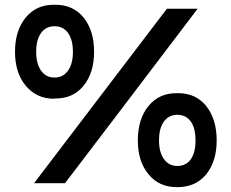

<svg xmlns="http://www.w3.org/2000/svg" viewBox="-20 -769 971 806"><path d="M210 -355.5Q286.1 -354.5 330.1 -408.2Q375 -462.9 375 -551.8Q375 -641.6 330.1 -696.3Q286.1 -749 212.9 -749Q210 -749 208 -749Q132.8 -750 87.9 -695.3Q43 -640.6 43 -551.8Q43 -461.9 88.9 -408.2Q132.8 -355.5 205.1 -354.5Q208 -354.5 210 -355.5ZM680.7 -732.4Q541 -548.8 123 0Q155.3 0 252.9 0Q392.6 -182.6 809.6 -732.4Q777.3 -732.4 680.7 -732.4ZM131.8 -551.8Q131.8 -597.7 149.4 -626Q166 -653.3 197.3 -658.2Q200.2 -658.2 203.1 -658.2Q206.1 -658.2 209 -659.2Q211.9 -658.2 214.8 -658.2Q217.8 -658.2 220.7 -658.2Q252 -653.3 268.6 -626Q286.1 -597.7 286.1 -551.8Q286.1 -501 265.6 -472.7Q245.1 -443.4 209 -443.4Q172.9 -443.4 152.3 -472.7Q131.8 -501 131.8 -551.8ZM723.6 -377.9Q648.4 -378.9 603.5 -324.2Q558.6 -269.5 558.6 -179.7Q558.6 -89.8 604.5 -36.1Q648.4 16.6 721.7 16.6Q723.6 16.6 725.6 16.6Q800.8 16.6 845.7 -37.1Q889.6 -91.8 889.6 -179.7Q889.6 -269.5 844.7 -325.2Q800.8 -377.9 728.5 -377.9Q726.6 -377.9 723.6 -377.9ZM724.6 -72.3Q688.5 -72.3 668 -101.6Q647.5 -129.9 647.5 -179.7Q647.5 -226.6 665 -253.9Q682.6 -282.2 712.9 -286.1Q715.8 -287.1 718.8 -287.1Q721.7 -287.1 723.6 -287.1Q726.6 -287.1 730.5 -287.1Q733.4 -287.1 736.3 -286.1Q766.6 -282.2 784.2 -253.9Q800.8 -226.6 800.8 -179.7Q800.8 -128.9 781.2 -100.6Q760.7 -72.3 724.6 -72.3Z"/></svg>

Font: BM-Biotif
Style: Bold
Weight: 400
Designer: Deni Anggara
Version: Version 1.000;PS 001.000;hotconv 1.0.88;makeotf.lib2.5.64776